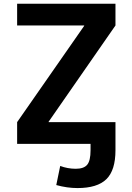

<svg xmlns="http://www.w3.org/2000/svg" viewBox="-20 -750 690 1001"><path d="M69.3 0V-113.3L418.9 -615.2V-617.2H69.3V-730.5H582V-617.2L233.4 -115.2V-113.3H582V33.2Q582 137.7 534.7 184.1Q487.3 230.5 383.8 230.5Q330.1 230.5 273.4 214.8L293.9 115.2Q333 129.9 375 129.9Q417 129.9 434.6 108.9Q452.1 87.9 452.1 33.2V0Z"/></svg>

Font: GenEi M Gothic v2 Bold
Style: Regular
Weight: 700
Version: Version 2.0